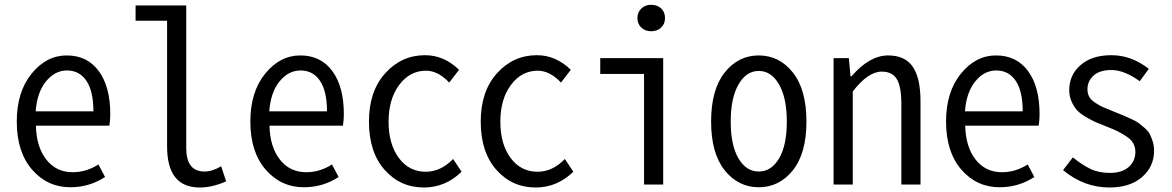

<svg xmlns="http://www.w3.org/2000/svg" viewBox="-20 -790 5019 822"><path d="M281.2 11.7Q182.6 11.7 117.2 -64Q51.8 -139.6 51.8 -269.5Q51.8 -396.5 115.2 -474.6Q178.7 -552.7 265.6 -552.7Q353.5 -552.7 402.8 -485.8Q452.1 -418.9 452.1 -300.8Q452.1 -277.3 448.2 -252H133.8Q135.7 -161.1 178.2 -106.9Q220.7 -52.7 291 -52.7Q349.6 -52.7 401.4 -85.9L429.7 -32.2Q362.3 11.7 281.2 11.7ZM132.8 -313.5H379.9Q379.9 -399.4 350.1 -443.8Q320.3 -488.3 266.6 -488.3Q214.8 -488.3 176.8 -441.4Q138.7 -394.5 132.8 -313.5Z M835 12.7Q695.3 12.7 695.3 -163.1V-701.2H560.5V-766.6H777.3V-156.2Q777.3 -55.7 855.5 -55.7Q888.7 -55.7 926.8 -78.1L948.2 -13.7Q889.6 12.7 835 12.7Z M1281.2 11.7Q1182.6 11.7 1117.2 -64Q1051.8 -139.6 1051.8 -269.5Q1051.8 -396.5 1115.2 -474.6Q1178.7 -552.7 1265.6 -552.7Q1353.5 -552.7 1402.8 -485.8Q1452.1 -418.9 1452.1 -300.8Q1452.1 -277.3 1448.2 -252H1133.8Q1135.7 -161.1 1178.2 -106.9Q1220.7 -52.7 1291 -52.7Q1349.6 -52.7 1401.4 -85.9L1429.7 -32.2Q1362.3 11.7 1281.2 11.7ZM1132.8 -313.5H1379.9Q1379.9 -399.4 1350.1 -443.8Q1320.3 -488.3 1266.6 -488.3Q1214.8 -488.3 1176.8 -441.4Q1138.7 -394.5 1132.8 -313.5Z M1794.9 12.7Q1693.4 12.7 1626.5 -63Q1559.6 -138.7 1559.6 -269.5Q1559.6 -399.4 1629.4 -476.6Q1699.2 -553.7 1799.8 -553.7Q1880.9 -553.7 1945.3 -491.2L1903.3 -436.5Q1855.5 -487.3 1803.7 -487.3Q1734.4 -487.3 1689 -426.3Q1643.6 -365.2 1643.6 -269.5Q1643.6 -172.9 1687.5 -113.8Q1731.4 -54.7 1802.7 -54.7Q1867.2 -54.7 1919.9 -109.4L1956.1 -54.7Q1886.7 12.7 1794.9 12.7Z M2273.4 12.7Q2171.9 12.7 2105 -63Q2038.1 -138.7 2038.1 -269.5Q2038.1 -399.4 2107.9 -476.6Q2177.7 -553.7 2278.3 -553.7Q2359.4 -553.7 2423.8 -491.2L2381.8 -436.5Q2334 -487.3 2282.2 -487.3Q2212.9 -487.3 2167.5 -426.3Q2122.1 -365.2 2122.1 -269.5Q2122.1 -172.9 2166 -113.8Q2210 -54.7 2281.2 -54.7Q2345.7 -54.7 2398.4 -109.4L2434.6 -54.7Q2365.2 12.7 2273.4 12.7Z M2737.3 0V-473.6H2549.8V-541H2819.3V0ZM2767.6 -656.2Q2742.2 -656.2 2725.6 -671.9Q2709 -687.5 2709 -712.9Q2709 -737.3 2725.6 -753.4Q2742.2 -769.5 2767.6 -769.5Q2793.9 -769.5 2810.5 -753.9Q2827.1 -738.3 2827.1 -712.9Q2827.1 -687.5 2810.5 -671.9Q2793.9 -656.2 2767.6 -656.2Z M3024.4 -269.5Q3024.4 -406.2 3082.5 -479.5Q3140.6 -552.7 3228.5 -552.7Q3316.4 -552.7 3374.5 -479.5Q3432.6 -406.2 3432.6 -269.5Q3432.6 -133.8 3374.5 -61Q3316.4 11.7 3228.5 11.7Q3140.6 11.7 3082.5 -61Q3024.4 -133.8 3024.4 -269.5ZM3348.6 -269.5Q3348.6 -370.1 3315.4 -428.2Q3282.2 -486.3 3228.5 -486.3Q3174.8 -486.3 3141.6 -428.2Q3108.4 -370.1 3108.4 -269.5Q3108.4 -168 3141.6 -111.8Q3174.8 -55.7 3228.5 -55.7Q3282.2 -55.7 3315.4 -111.8Q3348.6 -168 3348.6 -269.5Z M3548.8 0V-541H3614.3L3621.1 -463.9H3626Q3703.1 -552.7 3782.2 -552.7Q3854.5 -552.7 3887.7 -504.4Q3920.9 -456.1 3920.9 -356.4V0H3838.9V-346.7Q3838.9 -418 3819.8 -450.7Q3800.8 -483.4 3754.9 -483.4Q3696.3 -483.4 3630.9 -398.4V0Z M4259.8 11.7Q4161.1 11.7 4095.7 -64Q4030.3 -139.6 4030.3 -269.5Q4030.3 -396.5 4093.8 -474.6Q4157.2 -552.7 4244.1 -552.7Q4332 -552.7 4381.3 -485.8Q4430.7 -418.9 4430.7 -300.8Q4430.7 -277.3 4426.8 -252H4112.3Q4114.3 -161.1 4156.7 -106.9Q4199.2 -52.7 4269.5 -52.7Q4328.1 -52.7 4379.9 -85.9L4408.2 -32.2Q4340.8 11.7 4259.8 11.7ZM4111.3 -313.5H4358.4Q4358.4 -399.4 4328.6 -443.8Q4298.8 -488.3 4245.1 -488.3Q4193.4 -488.3 4155.3 -441.4Q4117.2 -394.5 4111.3 -313.5Z M4729.5 12.7Q4621.1 12.7 4531.2 -61.5L4573.2 -116.2Q4614.3 -83 4649.4 -66.4Q4684.6 -49.8 4731.4 -49.8Q4784.2 -49.8 4812.5 -75.2Q4840.8 -100.6 4840.8 -139.6Q4840.8 -160.2 4831.5 -176.8Q4822.3 -193.4 4800.8 -207Q4779.3 -220.7 4763.7 -228.5Q4748 -236.3 4717.8 -248Q4689.5 -258.8 4671.9 -266.6Q4654.3 -274.4 4629.9 -288.6Q4605.5 -302.7 4591.8 -317.4Q4578.1 -332 4567.9 -355Q4557.6 -377.9 4557.6 -404.3Q4557.6 -468.8 4606 -511.2Q4654.3 -553.7 4738.3 -553.7Q4824.2 -553.7 4898.4 -495.1L4859.4 -442.4Q4793 -490.2 4738.3 -490.2Q4687.5 -490.2 4661.6 -466.3Q4635.7 -442.4 4635.7 -408.2Q4635.7 -389.6 4643.1 -376Q4650.4 -362.3 4669.9 -349.6Q4689.5 -336.9 4700.7 -332Q4711.9 -327.1 4743.2 -314.5Q4751 -311.5 4754.9 -309.6Q4780.3 -299.8 4789.1 -295.9Q4797.9 -292 4820.8 -281.7Q4843.8 -271.5 4853.5 -264.2Q4863.3 -256.8 4879.4 -243.2Q4895.5 -229.5 4902.3 -216.3Q4909.2 -203.1 4915 -184.6Q4920.9 -166 4920.9 -144.5Q4920.9 -77.1 4869.6 -32.2Q4818.4 12.7 4729.5 12.7Z"/></svg>

Font: Gen Shin Gothic Monospace Normal
Style: Regular
Weight: 350
Designer: [Source Han Sans]
Ryoko NISHIZUKA  (kana & ideographs); Paul D. Hunt (Latin, Greek & Cyrillic); Wenlong ZHANG  (bopomofo
Version: Version 1.002.20150607